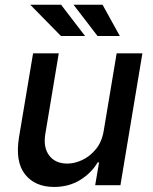

<svg xmlns="http://www.w3.org/2000/svg" viewBox="-20 -766 634 794"><path d="M409.1 -226.2 462.4 -545.5H568.9L478 0H373.6L389.6 -94.5H383.9Q358.3 -50.8 311.6 -21.8Q264.9 7.1 203.5 7.1Q125 7.1 83.6 -44.9Q42.3 -96.9 58.6 -198.5L116.8 -545.5H223L167.3 -211.3Q158.4 -155.5 183.8 -122.5Q209.2 -89.5 258.5 -89.5Q288.4 -89.5 320.3 -104.4Q352.3 -119.3 377 -149.7Q401.6 -180 409.1 -226.2ZM331.7 -617.2H231.9L105.1 -746.4H232.6ZM475.5 -617.2H383.2L284.1 -746.4H404.1Z"/></svg>

Font: Inter UI Medium
Style: Italic
Weight: 500
Italic angle: 9.39999°
Designer: Rasmus Andersson
Foundry: rsms
Version: 3.2;8d6f07862